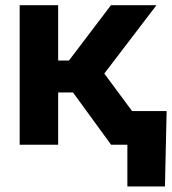

<svg xmlns="http://www.w3.org/2000/svg" viewBox="-20 -542 644 719"><path d="M53.7 0V-522.5H197.8V-315.4H238.3L395.5 -522.5H565.9L370.6 -266.6L567.9 0H396L253.4 -195.8H197.8V0ZM457 156.2V0H415V-126H604L597.7 156.2Z"/></svg>

Font: Inter 28pt
Style: Bold
Weight: 700
Designer: Rasmus Andersson
Foundry: rsms
Version: Version 4.001;git-66647c0bb